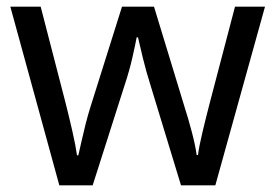

<svg xmlns="http://www.w3.org/2000/svg" viewBox="-20 -557 826 576"><path d="M431 -303Q418 -344 408.5 -383.5Q399 -423 394 -445H390Q386 -423 377 -383.5Q368 -344 354 -302L258 -1H158L11 -537H102L176 -251Q187 -208 197 -164Q207 -120 211 -91H215Q219 -108 224.5 -133Q230 -158 237 -185.5Q244 -213 251 -235L346 -537H442L534 -235Q545 -201 555.5 -161Q566 -121 570 -92H574Q577 -117 587.5 -161Q598 -205 610 -251L685 -537H775L626 -1H523Z"/></svg>

Font: Noto Sans Marchen
Style: Regular
Weight: 400
Designer: Monotype Design Team
Foundry: Monotype Imaging Inc.
Version: Version 2.003; ttfautohint (v1.8.4.7-5d5b)